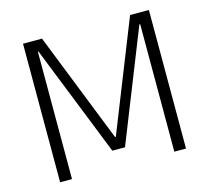

<svg xmlns="http://www.w3.org/2000/svg" viewBox="-101 -819 1021 937"><g transform="rotate(-15 409.5 -350.0)"><path d="M91 -700H187L407 -144H411L632 -700H727V0H668V-644H664L441 -83H377L154 -644H151V0H91Z"/></g></svg>

Font: Pathway Extreme 28pt ExtraLight
Style: Regular
Weight: 250
Designer: Eduardo Rodriguez Tunni
Foundry: Eduardo Rodriguez Tunni
Version: Version 1.001;gftools[0.9.26]